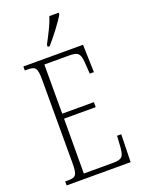

<svg xmlns="http://www.w3.org/2000/svg" viewBox="-171 -1007 802 1083"><g transform="rotate(-20 230.0 -465.5)"><path d="M201 -784V-771H213C253 -817 306 -886 325 -921V-931H269C255 -886 231 -841 201 -784ZM34 0H418L422 -166H397L393 -102C388 -45 382 -30 320 -30H148L149 -359H339V-389H149V-684H294C358 -684 365 -670 369 -596L372 -548H397L392 -714H34V-690H51C98 -690 108 -679 108 -605V-108C108 -35 98 -24 51 -24H34Z"/></g></svg>

Font: Noto Serif Georgian ExtraCondensed ExtraLight
Style: Regular
Weight: 200
Width: 2
Designer: Monotype Design Team, Akaki Razmadze
Foundry: Google LLC
Version: Version 2.003